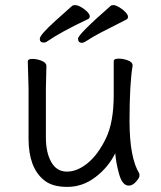

<svg xmlns="http://www.w3.org/2000/svg" viewBox="-20 -715 630 753"><path d="M325 -640Q219 -590 164 -552Q159 -548 152 -548Q136 -548 136 -563Q136 -578 198 -634Q260 -690 263.5 -692.5Q267 -695 275.5 -695Q284 -695 297.5 -687.5Q311 -680 321.5 -669.5Q332 -659 332 -651Q332 -643 325 -640ZM475 -638Q353 -577 331 -562Q309 -547 302 -547Q286 -547 286 -563.5Q286 -580 414 -692Q417 -695 425 -695Q433 -695 447 -687Q461 -679 471.5 -668Q482 -657 482 -649Q482 -641 475 -638ZM162 -456 160 -368V-175Q160 -117 181 -79.5Q202 -42 242.5 -42Q283 -42 323.5 -75Q364 -108 395 -171.5Q426 -235 426 -342V-475Q426 -485 445 -485Q464 -485 482 -478Q500 -471 500 -459V-457Q488 -385 488 -241Q488 -97 526 -35Q527 -33 527 -25.5Q527 -18 513.5 -2.5Q500 13 485 13Q460 13 447.5 -31Q435 -75 432 -114Q405 -59 354.5 -20.5Q304 18 244 18Q184 18 152 -9Q92 -58 92 -171V-368L89 -474Q89 -484 107 -484Q125 -484 143.5 -476.5Q162 -469 162 -456Z"/></svg>

Font: Moon Stars Kai T
Style: Regular
Weight: 400
Designer: GuiWonder
Version: Version 1.101